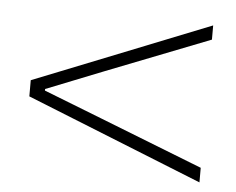

<svg xmlns="http://www.w3.org/2000/svg" viewBox="-38 -608 597 485"><g transform="rotate(5 260.5 -365.0)"><path d="M484 -166 37 -345V-386L484 -564V-528L221 -425L75 -367V-363L221 -306L484 -203Z"/></g></svg>

Font: Noto Sans SC Thin
Style: Regular
Weight: 100
Designer: Ryoko NISHIZUKA 西塚涼子 (kana, bopomofo & ideographs); Paul D. Hunt (Latin, Greek & Cyrillic); Sandoll Communications 산돌커뮤니
Foundry: Adobe
Version: Version 2.004-H2;hotconv 1.0.118;makeotfexe 2.5.65603